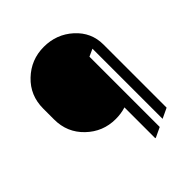

<svg xmlns="http://www.w3.org/2000/svg" viewBox="-209 -875 1013 1013"><g transform="rotate(-45 298.0 -368.5)"><path d="M361.3 9.8V-220.2Q325.7 -209 285.6 -209Q190.4 -209 122.1 -274.7Q53.7 -340.3 53.7 -437.5V-518.6Q53.7 -616.7 122.1 -681.6Q190.9 -747.1 286.1 -747.1Q380.9 -747.1 449.2 -685.5Q517.6 -623.5 517.6 -533.2V-62L460.9 -35.2V-558.6L419.9 -540V-15.6L366.2 9.8Z"/></g></svg>

Font: Nova Round
Style: Bold
Weight: 700
Designer: Wojciech Kalinowski "wmk69" (wmk69@o2.pl)
Foundry: Wojciech Kalinowski "wmk69" (wmk69@o2.pl)
Version: Version 3.1.0; 2021-05-23